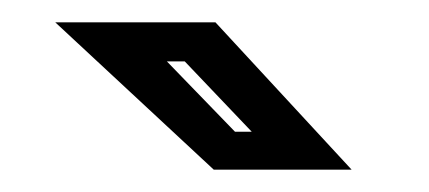

<svg xmlns="http://www.w3.org/2000/svg" viewBox="-20 -708 384 172"><path d="M295 -556H171.5L29.5 -688H173ZM205.5 -590 145.5 -653H129.5L190.5 -590Z"/></svg>

Font: Tourney Thin
Style: Regular
Weight: 100
Designer: Tyler Finck
Foundry: Etcetera Type Co
Version: Version 1.015